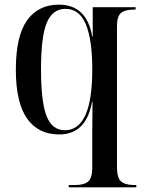

<svg xmlns="http://www.w3.org/2000/svg" viewBox="-20 -567 619 824"><path d="M275 237V227H303Q341 227 358.5 212Q376 197 376 152V-9Q376 -40 376.5 -69Q377 -98 377 -130H375Q350 10 234 10Q144 10 96 -58.5Q48 -127 48 -268Q48 -412 96 -479.5Q144 -547 233 -547Q352 -547 376 -410H378V-536H562V-526H557Q517 -526 499.5 -511.5Q482 -497 482 -454V150Q482 196 499.5 211.5Q517 227 555 227H565V237ZM259 -8Q316 -8 346 -72Q376 -136 376 -270Q376 -396 348.5 -462.5Q321 -529 261 -529Q206 -529 181 -470Q156 -411 156 -270Q156 -129 180 -68.5Q204 -8 259 -8Z"/></svg>

Font: Noto Serif Display SemiCondensed Medium
Style: Regular
Weight: 500
Width: 4
Designer: Monotype Design Team
Foundry: Monotype Imaging Inc.
Version: Version 2.009